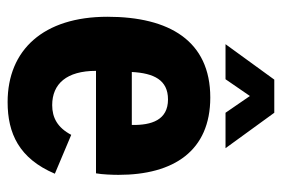

<svg xmlns="http://www.w3.org/2000/svg" viewBox="-138 -592 740 504"><g transform="rotate(90 232.0 -340.0)"><path d="M232 -626 276 -562H369L276 -690H189L96 -562H188ZM256 -107C200 -107 166 -145 166 -222H435C438 -238 439 -266 439 -281C439 -426 376 -522 236 -522C87 -522 24 -414 24 -252C24 -84 111 10 248 10C330 10 396 -20 436 -114L334 -157C315 -121 289 -107 256 -107ZM241 -411C295 -411 309 -368 308 -316H169C172 -374 190 -411 241 -411Z"/></g></svg>

Font: Decalotype
Style: Bold
Weight: 700
Designer: Alfredo Marco Pradil
Foundry: Alfredo Marco Pradil
Version: Version 1.0